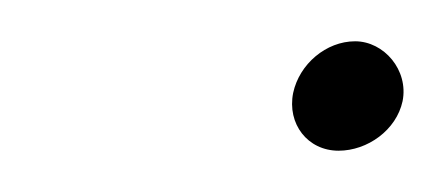

<svg xmlns="http://www.w3.org/2000/svg" viewBox="-20 -359 215 93"><path d="M122 -314C119 -299 129 -286 144 -286C158 -286 172 -296 175 -310C178 -325 166 -339 152 -339C138 -339 125 -328 122 -314Z"/></svg>

Font: Electronic
Style: BookIt
Weight: 400
Version: Version 1.011